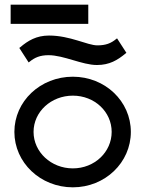

<svg xmlns="http://www.w3.org/2000/svg" viewBox="-20 -790 605 821"><path d="M25.5 -770V-688H357.5V-770ZM189.5 -638C135.5 -638 99.5 -616 66.5 -588L62.5 -585L102.5 -523L106.5 -526C128.5 -544 151.5 -554 187.5 -554C252.5 -554 331.5 -512 394.5 -512C448.5 -512 482.5 -533 516.5 -561L520.5 -564L480.5 -626L476.5 -623C454.5 -605 432.5 -596 396.5 -596C353.5 -596 280.5 -638 189.5 -638ZM291.5 -381C384.5 -381 457.5 -312 457.5 -226C457.5 -140 384.5 -70 291.5 -70C198.5 -70 123.5 -140 123.5 -226C123.5 -312 198.5 -381 291.5 -381ZM291.5 11C429.5 11 539.5 -95 539.5 -226C539.5 -357 429.5 -462 291.5 -462C152.5 -462 41.5 -357 41.5 -226C41.5 -95 152.5 11 291.5 11Z"/></svg>

Font: Charger
Style: Bd
Weight: 400
Designer: Jasper
Foundry: Cannot Into Space Fonts
Version: Version 0.98